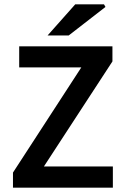

<svg xmlns="http://www.w3.org/2000/svg" viewBox="-20 -868 580 888"><path d="M40 0V-69.8L356 -556.2H68.8V-653.8H500V-584L183.1 -98.1H502V0ZM200.2 -704.1 328.1 -848.1H460.9L467.8 -835.9L297.9 -704.1Z"/></svg>

Font: Source Sans 3 Semibold
Style: Regular
Weight: 600
Designer: Paul D. Hunt
Foundry: Adobe
Version: Version 3.052;hotconv 1.1.0;makeotfexe 2.6.0